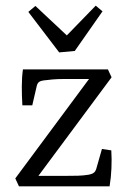

<svg xmlns="http://www.w3.org/2000/svg" viewBox="-20 -658 460 678"><path d="M304 -392 311 -379H203Q184 -379 166 -377.5Q148 -376 134 -374Q121 -372 116 -367Q111 -362 109 -351L94 -286H59Q57 -319 57 -352Q57 -385 61 -413H361L374 -385L106 -24L99 -37H213Q236 -37 255 -37.5Q274 -38 293 -41Q304 -43 310.5 -47.5Q317 -52 320 -62L340 -132L373 -127Q375 -97 373.5 -63.5Q372 -30 367 0H47L34 -28ZM342 -618 244 -478 189 -473 80 -616 105 -637 216 -533 318 -638Z"/></svg>

Font: Rasa Light
Style: Regular
Weight: 300
Designer: Anna Giedrys (Yrsa+Rasa design), David Brezina (Yrsa art-direction, Rasa art-direction, design)
Foundry: Rosetta Type Foundry
Version: Version 2.004